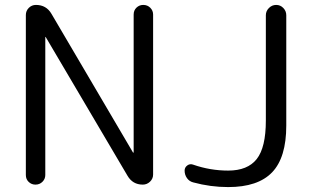

<svg xmlns="http://www.w3.org/2000/svg" viewBox="-20 -750 1258 780"><path d="M765 -9Q749 -13 739.5 -26.5Q730 -40 730 -57Q730 -70 741 -78Q752 -86 765 -81Q834 -57 907 -57Q986 -57 1023 -104Q1060 -151 1060 -260V-688Q1060 -705 1072.5 -717.5Q1085 -730 1102 -730Q1119 -730 1131 -717.5Q1143 -705 1143 -688V-240Q1143 -110 1085.5 -50Q1028 10 907 10Q835 10 765 -9ZM124 0Q108 0 96.5 -11Q85 -22 85 -39V-689Q85 -706 97 -718Q109 -730 126 -730Q168 -730 189 -694L520 -131Q520 -130 522 -130Q523 -130 523 -131V-691Q523 -708 534.5 -719Q546 -730 562 -730Q579 -730 590.5 -718.5Q602 -707 602 -691V-41Q602 -24 589.5 -12Q577 0 560 0Q519 0 498 -36L166 -599Q166 -600 165 -600Q164 -600 164 -599V-39Q164 -23 152.5 -11.5Q141 0 124 0Z"/></svg>

Font: Rounded Mplus 1c
Style: Regular
Weight: 400
Version: Version 1.059.20150529